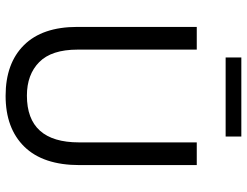

<svg xmlns="http://www.w3.org/2000/svg" viewBox="-118 -755 881 685"><g transform="rotate(90 322.5 -412.5)"><path d="M467 -777H185V-833H467ZM569 -256Q569 -126 503.5 -59Q438 8 322 8Q206 8 141 -57.5Q76 -123 76 -248V-674H157V-249Q157 -156 201.5 -112Q246 -68 321 -68Q488 -68 488 -254V-674H569Z"/></g></svg>

Font: Hind Jalandhar
Style: Regular
Weight: 400
Designer: Namrata Goyal
Foundry: Indian Type Foundry
Version: Version 0.702;PS 1.0;hotconv 1.0.81;makeotf.lib2.5.63406